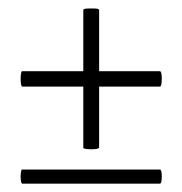

<svg xmlns="http://www.w3.org/2000/svg" viewBox="-20 -442 438 461"><path d="M34 -1Q31 -1 30 -9.5Q29 -18 30 -26.5Q31 -35 33 -35H364Q367 -35 368 -26.5Q369 -18 368 -9.5Q367 -1 364 -1ZM34 -234Q31 -234 30 -243.5Q29 -253 30 -262Q31 -271 33 -271H364Q367 -271 368 -262Q369 -253 368 -243.5Q367 -234 364 -234ZM218 -88Q218 -85 208.5 -84Q199 -83 189.5 -84Q180 -85 180 -87V-418Q180 -421 189.5 -421.5Q199 -422 208.5 -421.5Q218 -421 218 -418Z"/></svg>

Font: Cormorant Garamond Light Light
Style: Regular
Weight: 300
Version: Version 4.001